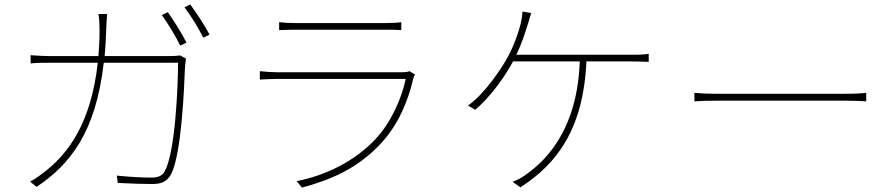

<svg xmlns="http://www.w3.org/2000/svg" viewBox="-20 -822 4040 866"><path d="M452 -569C455 -606 458 -645 459 -686C460 -710 461 -737 463 -759H424C428 -736 429 -708 429 -685C429 -644 427 -605 424 -569H216C177 -569 146 -571 118 -573V-536C147 -539 172 -539 217 -539H421C391 -270 291 -135 189 -53C169 -37 138 -14 116 -3L145 21C297 -81 412 -225 448 -539H783C783 -433 771 -141 724 -51C712 -27 689 -21 664 -21C619 -21 565 -24 507 -30L511 3C566 6 623 8 666 8C708 8 733 -2 752 -37C799 -127 811 -429 814 -513C815 -528 816 -540 819 -558L792 -572C782 -571 769 -569 741 -569ZM710 -754C737 -717 774 -656 793 -616L821 -630C799 -674 762 -732 737 -767ZM812 -789C841 -752 874 -697 897 -652L925 -666C905 -705 865 -766 838 -802Z M1827 -501C1819 -497 1803 -496 1790 -496H1231C1208 -496 1182 -498 1152 -501V-463C1182 -465 1208 -466 1231 -466H1810C1791 -376 1743 -269 1675 -196C1581 -95 1450 -31 1318 -5L1342 24C1469 -10 1592 -60 1700 -177C1775 -258 1822 -368 1844 -468C1845 -473 1849 -480 1852 -486ZM1239 -686C1264 -687 1286 -688 1314 -688H1716C1747 -688 1769 -688 1790 -686V-722C1769 -719 1748 -718 1717 -718H1314C1284 -718 1264 -719 1239 -722Z M2309 -575C2333 -625 2346 -667 2358 -704L2376 -763L2337 -770C2335 -746 2332 -729 2328 -713C2318 -674 2301 -624 2273 -570C2242 -511 2163 -396 2091 -346L2123 -327C2179 -371 2254 -469 2294 -545H2595C2584 -244 2450 -106 2360 -40C2339 -24 2313 -9 2292 -2L2327 23C2489 -81 2611 -236 2625 -545H2823C2846 -545 2881 -544 2906 -543V-579C2881 -575 2847 -575 2823 -575Z M3112 -365C3137 -367 3176 -368 3230 -368H3790C3837 -368 3870 -366 3887 -365V-403C3869 -401 3842 -399 3789 -399H3230C3169 -399 3136 -401 3112 -403Z"/></svg>

Font: Genne Gothic ExtraLight
Style: Regular
Weight: 250
Designer: Ryoko NISHIZUKA (kana & ideographs); Paul D. Hunt (Latin, Greek & Cyrillic); Wenlong ZHANG (bopomofo); Sandoll Communica
Foundry: Adobe Systems Incorporated
Version: Version 1.004;PS 1.004;hotconv 16.6.51;makeotf.lib2.5.65220